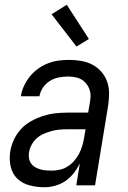

<svg xmlns="http://www.w3.org/2000/svg" viewBox="-20 -780 540 808"><path d="M167 8Q135 8 104.5 0Q74 -8 53 -28Q32 -48 25 -79Q18 -110 23 -142Q27 -167 38.5 -192Q50 -217 68.5 -237Q87 -257 111.5 -270.5Q136 -284 161 -292Q186 -300 211.5 -303Q237 -306 263 -306H351L358 -347Q359 -353 360 -360Q361 -367 361 -373Q362 -392 354.5 -409Q347 -426 334 -437.5Q321 -449 303 -453.5Q285 -458 266 -458Q247 -458 227 -454Q207 -450 190 -439.5Q173 -429 161 -411.5Q149 -394 146 -375H68Q71 -397 81 -418.5Q91 -440 106 -458.5Q121 -477 140.5 -491Q160 -505 182 -513.5Q204 -522 226.5 -525Q249 -528 271 -528Q297 -528 322.5 -523.5Q348 -519 369.5 -507.5Q391 -496 407 -477.5Q423 -459 431 -436Q439 -413 439 -387Q439 -361 435 -335L380 0H301L316 -92Q305 -70 290 -51Q275 -32 255.5 -18.5Q236 -5 212.5 1.5Q189 8 167 8ZM199 -62Q215 -62 232.5 -66Q250 -70 265.5 -80Q281 -90 293 -104Q305 -118 313 -133.5Q321 -149 326 -166Q331 -183 334 -200L340 -236H263Q247 -236 230 -234.5Q213 -233 197 -228.5Q181 -224 164.5 -217Q148 -210 135 -198.5Q122 -187 113.5 -171.5Q105 -156 102 -139Q100 -127 102 -114.5Q104 -102 110.5 -92.5Q117 -83 127 -77Q137 -71 149 -67.5Q161 -64 173.5 -63Q186 -62 199 -62ZM302 -584 197 -720 261 -760 354 -616Z"/></svg>

Font: Iosevka Oblique
Style: Regular
Weight: 400
Italic angle: -9°
Monospace: yes
Designer: Belleve Invis
Foundry: Belleve Invis
Version: Version 32.5.0; ttfautohint (v1.8.4)